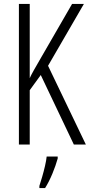

<svg xmlns="http://www.w3.org/2000/svg" viewBox="-20 -734 456 975"><path d="M416 0H355L187 -353L131 -276V0H76V-714H131V-337Q137 -351 151 -376Q165 -401 186 -437L346 -714H406L224 -400ZM273 71Q263 107 246 148Q229 189 209 221H180V210Q186 192 194 164.5Q202 137 208.5 109Q215 81 217 61H273Z"/></svg>

Font: Noto Sans Hebrew ExtraCondensed Light
Style: Regular
Weight: 300
Width: 2
Designer: Monotype Design Team
Foundry: Monotype Imaging Inc.
Version: Version 2.004; ttfautohint (v1.8.4.7-5d5b)